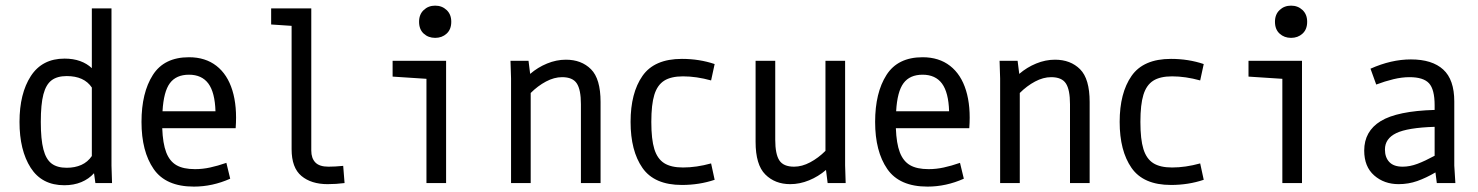

<svg xmlns="http://www.w3.org/2000/svg" viewBox="-20 -655 5290 687"><path d="M210 7.8Q129.9 7.8 89.8 -54.7Q49.8 -117.2 49.8 -218.8Q49.8 -320.3 90.3 -382.8Q130.9 -445.3 210.9 -445.3Q242.2 -445.3 266.6 -436.5Q291 -427.7 308.6 -411.1V-625H378.9V-62.5L380.9 0H321.3L316.4 -35.2Q297.9 -14.6 271 -3.4Q244.1 7.8 210 7.8ZM218.8 -54.7Q248 -54.7 271 -64.9Q293.9 -75.2 308.6 -96.7V-341.8Q281.2 -382.8 218.8 -382.8Q184.6 -382.8 164.6 -367.7Q144.5 -352.5 135.3 -317.4Q126 -282.2 126 -218.8Q126 -156.2 135.3 -120.6Q144.5 -85 164.6 -69.8Q184.6 -54.7 218.8 -54.7Z M673.8 12.7Q573.2 12.7 529.8 -50.3Q486.3 -113.3 486.3 -218.8Q486.3 -323.2 526.9 -386.7Q567.4 -450.2 656.2 -450.2Q714.8 -450.2 754.4 -419.4Q793.9 -388.7 811.5 -331.5Q829.1 -274.4 823.2 -196.3H560.5Q562.5 -141.6 574.7 -109.9Q586.9 -78.1 611.3 -64Q635.7 -49.8 677.7 -49.8Q705.1 -49.8 731.9 -55.7Q758.8 -61.5 790 -72.3L803.7 -15.6Q740.2 12.7 673.8 12.7ZM751 -256.8Q749 -324.2 725.6 -356Q702.1 -387.7 656.2 -387.7Q610.4 -387.7 587.9 -357.4Q565.4 -327.1 561.5 -256.8Z M1093.8 -625V-116.2Q1093.8 -88.9 1108.4 -73.7Q1123 -58.6 1155.3 -58.6Q1178.7 -58.6 1208 -61.5L1212.9 0Q1182.6 3.9 1152.3 3.9Q1093.8 3.9 1058.6 -25.4Q1023.4 -54.7 1023.4 -121.1V-562.5L950.2 -567.4V-625Z M1505.9 -373 1384.8 -380.9V-437.5H1576.2V0H1505.9ZM1479.5 -577.1Q1479.5 -603.5 1496.1 -619.1Q1512.7 -634.8 1537.1 -634.8Q1561.5 -634.8 1578.1 -619.1Q1594.7 -603.5 1594.7 -577.1Q1594.7 -549.8 1578.1 -534.7Q1561.5 -519.5 1537.1 -519.5Q1512.7 -519.5 1496.1 -534.7Q1479.5 -549.8 1479.5 -577.1Z M1808.6 -374 1806.6 -437.5H1871.1L1877 -390.6Q1904.3 -414.1 1937.5 -427.7Q1970.7 -441.4 2004.9 -441.4Q2060.5 -441.4 2094.7 -407.2Q2128.9 -373 2128.9 -290V0H2058.6V-282.2Q2058.6 -334 2043.9 -356.4Q2029.3 -378.9 1991.2 -378.9Q1962.9 -378.9 1933.6 -363.3Q1904.3 -347.7 1878.9 -322.3V0H1808.6Z M2524.4 -367.2Q2471.7 -381.8 2423.8 -381.8Q2380.9 -381.8 2356.4 -366.2Q2332 -350.6 2321.3 -315.9Q2310.5 -281.2 2310.5 -218.8Q2310.5 -156.2 2321.3 -121.6Q2332 -86.9 2356.4 -71.3Q2380.9 -55.7 2423.8 -55.7Q2471.7 -55.7 2524.4 -70.3L2537.1 -11.7Q2482.4 6.8 2419.9 6.8Q2321.3 6.8 2278.8 -54.2Q2236.3 -115.2 2236.3 -218.8Q2236.3 -322.3 2278.8 -383.3Q2321.3 -444.3 2419.9 -444.3Q2482.4 -444.3 2537.1 -425.8Z M2807.6 3.9Q2752.9 3.9 2718.3 -30.8Q2683.6 -65.4 2683.6 -147.5V-437.5H2753.9V-155.3Q2753.9 -103.5 2768.6 -81.1Q2783.2 -58.6 2821.3 -58.6Q2849.6 -58.6 2878.9 -74.2Q2908.2 -89.8 2933.6 -115.2V-437.5H3003.9V-63.5L3005.9 0H2941.4L2935.5 -46.9Q2908.2 -23.4 2875 -9.8Q2841.8 3.9 2807.6 3.9Z M3298.8 12.7Q3198.2 12.7 3154.8 -50.3Q3111.3 -113.3 3111.3 -218.8Q3111.3 -323.2 3151.9 -386.7Q3192.4 -450.2 3281.2 -450.2Q3339.8 -450.2 3379.4 -419.4Q3418.9 -388.7 3436.5 -331.5Q3454.1 -274.4 3448.2 -196.3H3185.5Q3187.5 -141.6 3199.7 -109.9Q3211.9 -78.1 3236.3 -64Q3260.7 -49.8 3302.7 -49.8Q3330.1 -49.8 3356.9 -55.7Q3383.8 -61.5 3415 -72.3L3428.7 -15.6Q3365.2 12.7 3298.8 12.7ZM3376 -256.8Q3374 -324.2 3350.6 -356Q3327.1 -387.7 3281.2 -387.7Q3235.4 -387.7 3212.9 -357.4Q3190.4 -327.1 3186.5 -256.8Z M3558.6 -374 3556.6 -437.5H3621.1L3627 -390.6Q3654.3 -414.1 3687.5 -427.7Q3720.7 -441.4 3754.9 -441.4Q3810.5 -441.4 3844.7 -407.2Q3878.9 -373 3878.9 -290V0H3808.6V-282.2Q3808.6 -334 3793.9 -356.4Q3779.3 -378.9 3741.2 -378.9Q3712.9 -378.9 3683.6 -363.3Q3654.3 -347.7 3628.9 -322.3V0H3558.6Z M4274.4 -367.2Q4221.7 -381.8 4173.8 -381.8Q4130.9 -381.8 4106.4 -366.2Q4082 -350.6 4071.3 -315.9Q4060.5 -281.2 4060.5 -218.8Q4060.5 -156.2 4071.3 -121.6Q4082 -86.9 4106.4 -71.3Q4130.9 -55.7 4173.8 -55.7Q4221.7 -55.7 4274.4 -70.3L4287.1 -11.7Q4232.4 6.8 4169.9 6.8Q4071.3 6.8 4028.8 -54.2Q3986.3 -115.2 3986.3 -218.8Q3986.3 -322.3 4028.8 -383.3Q4071.3 -444.3 4169.9 -444.3Q4232.4 -444.3 4287.1 -425.8Z M4568.4 -373 4447.3 -380.9V-437.5H4638.7V0H4568.4ZM4542 -577.1Q4542 -603.5 4558.6 -619.1Q4575.2 -634.8 4599.6 -634.8Q4624 -634.8 4640.6 -619.1Q4657.2 -603.5 4657.2 -577.1Q4657.2 -549.8 4640.6 -534.7Q4624 -519.5 4599.6 -519.5Q4575.2 -519.5 4558.6 -534.7Q4542 -549.8 4542 -577.1Z M4984.4 3.9Q4932.6 3.9 4897 -27.3Q4861.3 -58.6 4861.3 -116.2Q4861.3 -185.5 4920.4 -221.7Q4979.5 -257.8 5113.3 -261.7V-278.3Q5113.3 -335 5093.3 -356.9Q5073.2 -378.9 5023.4 -378.9Q4996.1 -378.9 4965.8 -371.6Q4935.5 -364.3 4904.3 -352.5L4883.8 -409.2Q4958 -442.4 5028.3 -442.4Q5104.5 -442.4 5144 -406.2Q5183.6 -370.1 5183.6 -292V-62.5L5187.5 0H5121.1L5116.2 -38.1Q5083 -18.6 5051.3 -7.3Q5019.5 3.9 4984.4 3.9ZM4999 -58.6Q5024.4 -58.6 5051.8 -68.8Q5079.1 -79.1 5113.3 -97.7V-201.2Q5016.6 -198.2 4976.1 -178.7Q4935.5 -159.2 4935.5 -120.1Q4935.5 -91.8 4951.2 -75.2Q4966.8 -58.6 4999 -58.6Z"/></svg>

Font: Sudo Variable
Style: Regular
Weight: 400
Monospace: yes
Designer: Jens Kutilek
Foundry: Jens Kutilek
Version: Version 0.040